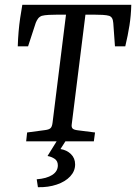

<svg xmlns="http://www.w3.org/2000/svg" viewBox="-20 -589 567 800"><path d="M89 0 93 -37 168 -47Q184 -49 190.5 -55Q197 -61 199 -78L255 -528H223Q202 -528 183.5 -527Q165 -526 154 -523Q144 -519 138.5 -511.5Q133 -504 129 -494L97 -396H54Q55 -428 57.5 -457Q60 -486 64 -513.5Q68 -541 73 -569H527Q526 -525 519.5 -483.5Q513 -442 502 -396H459L452 -493Q451 -506 447 -513Q443 -520 435 -523Q425 -526 407.5 -527Q390 -528 369 -528H336L279 -72Q277 -60 282 -54Q287 -48 305 -46L376 -37L371 0ZM264 -18 232 32Q258 36 275.5 53Q293 70 293 96Q293 124 272.5 146Q252 168 216.5 180Q181 192 138 191L133 158Q174 155 197.5 140Q221 125 221 100Q221 82 208 73Q195 64 178 61L227 -18Z"/></svg>

Font: Rasa
Style: Italic
Weight: 400
Italic angle: -7.10001°
Designer: Anna Giedrys (Yrsa+Rasa design), David Brezina (Yrsa art-direction, Rasa art-direction, design)
Foundry: Rosetta Type Foundry
Version: Version 2.004